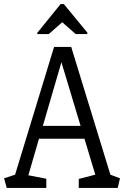

<svg xmlns="http://www.w3.org/2000/svg" viewBox="-22 -921 612 941"><path d="M11 0 -2 -47 52 -65 243 -691H327L519 -65L566 -47L555 0H364V-44L445 -65L392 -241H169L117 -62L205 -45V0ZM188 -304H373L279 -616ZM163 -754 159 -758 275 -901H291L407 -760L404 -754H349L283 -812L217 -754Z"/></svg>

Font: Kreon Light Light
Style: Regular
Weight: 300
Version: Version 2.002